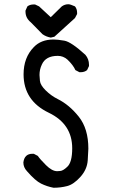

<svg xmlns="http://www.w3.org/2000/svg" viewBox="-20 -843 540 904"><path d="M232 41Q201 35 173.5 21.5Q146 8 107 -37Q90 -55 90 -78Q95 -119 133 -119H139L158 -109Q168 -94 196.5 -65.5Q225 -37 249 -37Q250 -37 263.5 -38Q277 -39 296 -57Q320 -78 320 -145Q320 -259 210 -312Q91 -369 91 -493Q91 -572 139 -621Q173 -657 232 -657Q251 -657 283 -651.5Q315 -646 382 -585Q399 -565 399 -538V-532L390 -513Q378 -503 360 -503H354L335 -513Q325 -536 298 -562Q278 -580 252 -580Q195 -580 177 -539Q166 -516 166 -490Q166 -483 168 -462.5Q170 -442 195.5 -417Q221 -392 251 -377Q306 -350 351 -293.5Q396 -237 396 -143Q396 -130 393 -87.5Q390 -45 358.5 -10Q327 25 296.5 33Q266 41 232 41ZM219 -666Q197 -670 180 -682L125 -738Q100 -758 100 -789V-793L109 -813Q121 -822 138 -822H145L164 -813L219 -762L271 -813Q285 -823 302 -823Q311 -823 333 -813Q343 -801 343 -783V-777L333 -758Q321 -748 236 -670Z"/></svg>

Font: Xiaolai Mono SC
Style: Regular
Weight: 400
Monospace: yes
Designer: LXGW / Nozomi Seto
Version: Version 3.113;September 30, 2024